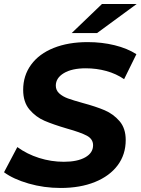

<svg xmlns="http://www.w3.org/2000/svg" viewBox="-28 -921 698 953"><path d="M-8 -66 58 -191Q106 -156 166 -137Q226 -118 289 -118Q356 -118 395 -140Q434 -162 434 -200Q434 -231 403 -247.5Q372 -264 304 -283Q236 -303 193 -321.5Q150 -340 118.5 -377Q87 -414 87 -475Q87 -546 126.5 -600Q166 -654 238.5 -683Q311 -712 407 -712Q478 -712 541 -696.5Q604 -681 649 -652L588 -528Q549 -555 500 -568.5Q451 -582 398 -582Q329 -582 289 -558Q249 -534 249 -496Q249 -473 266 -457.5Q283 -442 309 -432.5Q335 -423 382 -410Q449 -392 492 -373.5Q535 -355 565.5 -319.5Q596 -284 596 -226Q596 -154 556 -100.5Q516 -47 443 -17.5Q370 12 273 12Q190 12 114 -10Q38 -32 -8 -66ZM478 -901H650L454 -757H328Z"/></svg>

Font: Idrija
Style: Bold Italic
Weight: 700
Italic angle: -11.3°
Designer: Julieta Ulanovsky
Foundry: Julieta Ulanovsky
Version: Version 7.200